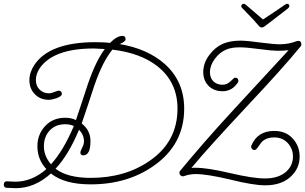

<svg xmlns="http://www.w3.org/2000/svg" viewBox="-29 -916 1599 1006"><path d="M54 70Q46 70 30.5 69Q15 68 7 68Q-9 68 -9 51Q-9 34 7 34Q14 34 29 35Q44 36 51 36Q138 36 214 -30Q167 -80 167 -150Q167 -212 208 -256Q248 -299 313 -299Q344 -299 369 -287Q385 -335 401 -383Q417 -431 433 -480Q474 -598 520 -659L463 -662Q252 -662 180 -560Q159 -529 159 -497Q159 -466 178.5 -446.5Q198 -427 229 -427Q239 -427 256 -434Q273 -441 278 -441Q295 -441 295 -423Q295 -412 266 -401Q240 -393 227 -393Q182 -393 153.5 -422.5Q125 -452 125 -496Q125 -536 151 -576Q231 -695 471 -695Q496 -695 515 -694Q534 -693 547 -691Q584 -728 613 -728Q629 -728 629 -710Q629 -698 598 -685Q743 -661 834 -581Q936 -490 936 -347Q936 -160 779 -49Q640 50 446 50Q309 50 238 -7Q152 70 54 70ZM446 16Q627 16 756 -74Q901 -174 901 -347Q901 -485 797 -568Q709 -638 560 -656Q510 -596 466 -470Q450 -420 433 -369.5Q416 -319 399 -269Q445 -233 445 -177Q445 -102 407 -102Q392 -102 392 -118Q392 -122 401 -141Q411 -160 411 -175Q411 -210 385 -236Q330 -104 262 -32Q324 16 446 16ZM238 -55Q303 -126 358 -256Q337 -265 313 -265Q262 -265 231.5 -232.5Q201 -200 201 -149Q201 -99 238 -55ZM1361 55Q1298 55 1178 25Q1056 -4 996 -4Q965 -4 934 7Q932 8 929 8Q922 8 916.5 2.5Q911 -3 911 -10Q911 -16 914 -20Q970 -88 1040 -168.5Q1110 -249 1194 -340L1483 -653Q1458 -650 1423 -650Q1398 -650 1329 -659Q1262 -668 1227 -668Q1183 -668 1156 -656Q1122 -642 1096.5 -607.5Q1071 -573 1071 -537Q1071 -508 1089 -490Q1107 -472 1137 -472Q1160 -472 1179 -490Q1198 -509 1202 -509Q1220 -509 1220 -492Q1220 -488 1217 -483Q1187 -438 1137 -438Q1092 -438 1064 -466Q1036 -494 1036 -539Q1036 -585 1067 -627Q1098 -669 1142 -688Q1180 -703 1231 -703Q1248 -703 1274.5 -700.5Q1301 -698 1336 -693Q1407 -684 1437 -684Q1485 -684 1527 -701Q1529 -702 1533 -702Q1550 -702 1550 -683Q1550 -679 1547 -674Q1456 -562 1264 -358Q1165 -252 1092.5 -172Q1020 -92 974 -36Q979 -37 985 -37Q991 -37 996 -37Q1027 -37 1072.5 -30Q1118 -23 1177 -9Q1237 5 1282.5 12Q1328 19 1359 19Q1431 19 1471 -17Q1506 -49 1506 -96Q1506 -136 1479 -166Q1452 -196 1407 -196Q1373 -196 1350 -179Q1339 -170 1324 -147Q1313 -130 1305 -130Q1296 -130 1290.5 -137Q1285 -144 1288 -153Q1320 -230 1408 -230Q1469 -230 1505 -190Q1541 -150 1541 -96Q1541 -35 1497 7Q1448 55 1361 55ZM1342 -772Q1335 -772 1328 -779.5Q1321 -787 1310 -800Q1301 -811 1280 -832.5Q1259 -854 1239 -875Q1235 -879 1235 -884Q1235 -889 1239 -892.5Q1243 -896 1247 -896Q1251 -896 1253.5 -895Q1256 -894 1258 -892L1349 -814Q1377 -832 1408 -853Q1439 -874 1465 -892Q1471 -896 1475 -896Q1487 -896 1487 -884Q1487 -878 1480 -872Q1452 -851 1425 -829.5Q1398 -808 1384 -798Q1362 -782 1356 -777Q1350 -772 1342 -772Z"/></svg>

Font: Send Flowers
Style: Regular
Weight: 400
Designer: Robert E. Leuschke
Foundry: Robert E. Leuschke
Version: Version 1.010; ttfautohint (v1.8.4.7-5d5b)